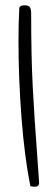

<svg xmlns="http://www.w3.org/2000/svg" viewBox="-20 -712 208 727"><path d="M50 -555Q50 -625 53 -679Q53 -692 73 -692Q89 -692 93.5 -684Q98 -676 98 -659Q98 -497 104 -382.5Q110 -268 120 -136Q126 -51 128 -21Q129 -5 111 -5Q105 -5 95 -7Q73 -116 61.5 -265.5Q50 -415 50 -555Z"/></svg>

Font: Indie Flower
Style: Regular
Weight: 400
Designer: Kimberly Geswein
Foundry: Kimberly Geswein
Version: Version 2.000